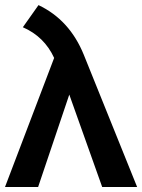

<svg xmlns="http://www.w3.org/2000/svg" viewBox="-20 -747 568 767"><path d="M196.3 -515.6Q157.2 -600.6 71.3 -638.2L133.8 -726.6Q258.3 -667.5 314.9 -527.8L527.8 0H388.2L256.8 -369.1L132.3 0H0Z"/></svg>

Font: SansationBold
Style: Bold
Weight: 700
Designer: Bernd Montag
Version: Version 1.301